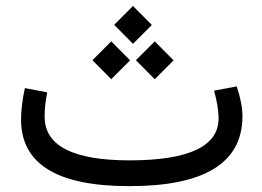

<svg xmlns="http://www.w3.org/2000/svg" viewBox="-20 -635 893 655"><path d="M132.3 -235.8Q133.3 -87.9 422.9 -87.9Q730.5 -88.4 725.6 -235.8Q724.6 -273.9 710.4 -325.7L787.6 -340.3Q807.1 -281.7 807.1 -238.3Q806.6 0 421.9 0H420.4Q52.2 0 51.8 -226.6Q51.8 -274.9 64.9 -334.5L141.1 -319.8Q132.3 -277.8 132.3 -235.8ZM369.5 -550.3 433.7 -614.6 498 -549.8 433.7 -485.5ZM443.7 -429.6 507.9 -493.9 572.2 -429.1 507.9 -364.8ZM295.3 -429.6 359.5 -493.9 423.8 -429.1 359.5 -364.8Z"/></svg>

Font: Nahid FD
Style: FD
Weight: 400
Foundry: DejaVu fonts team - Redesigned by Saber Rastikerdar
Version: Version 0.3.0